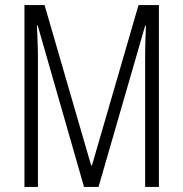

<svg xmlns="http://www.w3.org/2000/svg" viewBox="-20 -734 720 754"><path d="M76 0V-714H155L338 -84H341L524 -714H604V0H550V-516Q550 -530 550.5 -557.5Q551 -585 553 -633H550L367 0H310L128 -634H125Q127 -586 128 -559Q129 -532 129 -519V0Z"/></svg>

Font: Noto Sans ExtraCondensed Light
Style: Regular
Weight: 300
Width: 2
Designer: Monotype Design Team
Foundry: Monotype Imaging Inc.
Version: Version 2.013; ttfautohint (v1.8.4.7-5d5b)